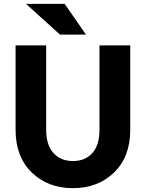

<svg xmlns="http://www.w3.org/2000/svg" viewBox="-20 -966 757 998"><path d="M427 -786H292L115 -946H316ZM220 -291Q220 -213 257.5 -171Q295 -129 359 -129Q423 -129 460 -170.5Q497 -212 497 -291V-730H657V-291Q657 -151 573 -69.5Q489 12 359 12Q229 12 145 -69.5Q61 -151 61 -291V-730H220Z"/></svg>

Font: Freely
Style: Bold
Weight: 700
Designer: Kris Sowersby
Foundry: Klim Type Foundry
Version: Version 1.006;hotconv 1.0.113;makeotfexe 2.5.65598;200799169